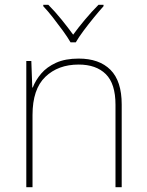

<svg xmlns="http://www.w3.org/2000/svg" viewBox="-20 -783 613 803"><path d="M90 0V-528H111L115 -417H117Q129 -448 152.5 -475.5Q176 -503 214.5 -520.5Q253 -538 309 -538Q395 -538 442 -491Q489 -444 489 -346V0H463V-345Q463 -433 422.5 -473Q382 -513 309 -513Q223 -513 169.5 -461.5Q116 -410 116 -302V0ZM275 -606Q263 -627 243 -654.5Q223 -682 201.5 -709.5Q180 -737 161 -757V-763H182Q210 -735 237.5 -701Q265 -667 286 -638Q307 -667 335.5 -701Q364 -735 392 -763H413V-757Q395 -737 372.5 -709.5Q350 -682 329.5 -654.5Q309 -627 297 -606Z"/></svg>

Font: Noto Sans Symbols Thin
Style: Regular
Weight: 250
Version: Version 2.002